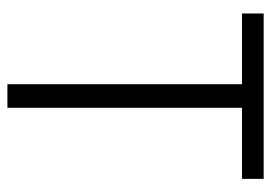

<svg xmlns="http://www.w3.org/2000/svg" viewBox="-124 -590 714 505"><g transform="rotate(90 232.5 -337.0)"><path d="M450 -617H263V0H201V-617H15V-674H450Z"/></g></svg>

Font: Hind Kochi Light
Style: Regular
Weight: 300
Designer: Dhruvi Tolia
Foundry: Indian Type Foundry
Version: Version 0.702;PS 1.0;hotconv 1.0.81;makeotf.lib2.5.63406